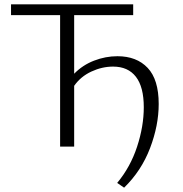

<svg xmlns="http://www.w3.org/2000/svg" viewBox="-20 -678 846 888"><path d="M714 -197Q714 -98 674 7Q634 112 554 190L522 168Q583 95 614 0.5Q645 -94 645 -182Q645 -276 608.5 -323Q572 -370 503 -370Q452 -370 402.5 -347Q353 -324 323 -281V0H258V-608H31V-658H596V-608H323V-337Q362 -377 415 -397.5Q468 -418 523 -418Q612 -418 663 -364Q714 -310 714 -197Z"/></svg>

Font: Ysabeau SC Semilight
Style: Regular
Weight: 300
Designer: Christian Thalmann (Catharsis Fonts)
Version: Version 0.003